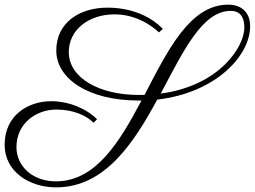

<svg xmlns="http://www.w3.org/2000/svg" viewBox="-49 -723 1100 829"><path d="M1031 -609C1031 -679 983 -703 937 -703C771 -703 676 -507 575 -313H551C377 -313 248 -388 248 -498C248 -592 331 -661 446 -661C562 -661 636 -584 637 -583L654 -598C645 -608 569 -690 415 -690C295 -690 194 -626 194 -505C194 -384 331 -289 549 -289H562C467 -110 365 60 192 60C93 60 22 -4 22 -88C22 -190 107 -250 194 -250C270 -250 325 -223 355 -193L370 -208C324 -254 249 -286 172 -286C72 -286 -29 -225 -29 -98C-29 19 79 86 193 86C403 86 527 -103 630 -293C883 -322 1031 -483 1031 -609ZM947 -676C991 -676 1006 -645 1006 -604C1006 -521 899 -353 645 -319C742 -501 824 -676 947 -676Z"/></svg>

Font: Parisienne
Style: Regular
Weight: 400
Designer: Astigmatic (AOETI)
Foundry: Astigmatic (AOETI)
Version: Version 1.000